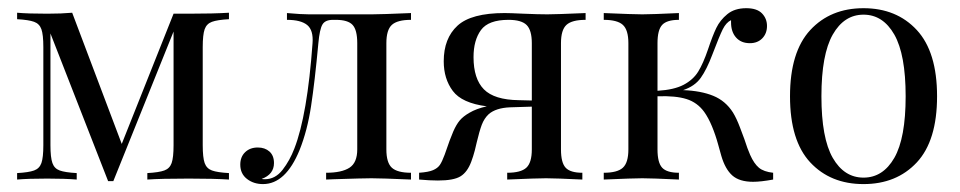

<svg xmlns="http://www.w3.org/2000/svg" viewBox="-20 -447 2391 478"><path d="M484.7 -329.8V-85.5Q484.7 -54.8 489.5 -41.1Q494.4 -27.4 507.7 -22.6Q521 -17.7 550 -16.1V0Q512.9 -2.4 450 -2.4Q380.6 -2.4 346.8 0V-16.1Q375.8 -17.7 389.1 -22.6Q402.4 -27.4 407.3 -41.1Q412.1 -54.8 412.1 -85.5V-368.5L262.1 4H249.2L105.6 -363.7V-85.5Q105.6 -54.8 110.5 -41.1Q115.3 -27.4 128.6 -22.6Q141.9 -17.7 171 -16.1V0Q141.9 -2.4 97.6 -2.4Q49.2 -2.4 22.6 0V-16.1Q51.6 -17.7 64.9 -22.6Q78.2 -27.4 83.1 -41.1Q87.9 -54.8 87.9 -85.5V-329.8Q87.9 -360.5 83.1 -374.2Q78.2 -387.9 64.9 -392.7Q51.6 -397.6 22.6 -399.2V-415.3Q49.2 -412.9 97.6 -412.9Q133.1 -412.9 159.7 -415.3L283.1 -88.7L412.1 -412.9H450Q511.3 -412.9 550 -415.3V-399.2Q521 -397.6 507.7 -392.7Q494.4 -387.9 489.5 -374.2Q484.7 -360.5 484.7 -329.8Z M1003.2 -397.6Q969.4 -397.6 955.6 -385.1Q941.9 -372.6 941.9 -339.5V-75Q941.9 -41.9 955.6 -29.4Q969.4 -16.9 1003.2 -16.9V0Q929 -3.2 904.8 -3.2Q886.3 -3.2 811.3 -0.8L791.9 0V-16.9Q830.6 -16.9 850 -29.4Q869.4 -41.9 869.4 -75V-339.5Q869.4 -372.6 857.7 -385.1Q846 -397.6 816.1 -397.6H808.9Q789.5 -397.6 782.7 -385.9Q775.8 -374.2 772.6 -339.5Q763.7 -243.5 754.4 -182.7Q745.2 -121.8 725.8 -73.4Q691.1 11.3 634.7 11.3Q611.3 11.3 594.8 -1.6Q578.2 -14.5 578.2 -37.1Q578.2 -56.5 590.3 -68.1Q602.4 -79.8 621.8 -79.8Q639.5 -79.8 650.8 -69.8Q662.1 -59.7 662.1 -41.1Q662.1 -12.9 631.5 -1.6Q633.1 -0.8 639.5 -0.8Q665.3 -0.8 683.5 -24.2Q701.6 -47.6 712.9 -77.4Q745.2 -160.5 758.1 -339.5Q760.5 -371.8 744.8 -384.7Q729 -397.6 694.4 -397.6V-414.5Q729.8 -411.3 749.2 -411.3H817.7H905.6Q929 -411.3 1003.2 -414.5Z M1376.6 -339.5V-75Q1376.6 -41.9 1388.3 -29.4Q1400 -16.9 1429.8 -16.9V0Q1362.1 -3.2 1339.5 -3.2Q1316.9 -3.2 1242.7 0V-16.9Q1276.6 -16.9 1290.3 -29.4Q1304 -41.9 1304 -75V-181.5L1249.2 -179.8Q1214.5 -178.2 1196.8 -162.9Q1185.5 -152.4 1179.4 -136.3Q1173.4 -120.2 1166.9 -92.7Q1166.1 -87.9 1162.1 -72.6Q1158.1 -57.3 1153.2 -44.4Q1143.5 -18.5 1126.6 -8.1Q1109.7 2.4 1070.2 2.4Q1050 2.4 1023.4 0V-16.9Q1046.8 -18.5 1058.1 -23.4Q1069.4 -28.2 1075 -36.3Q1080.6 -44.4 1087.1 -62.1Q1100.8 -102.4 1108.5 -119.8Q1116.1 -137.1 1124.6 -147.2Q1133.1 -157.3 1148.4 -166.1Q1166.1 -176.6 1191.9 -182.3Q1129.8 -190.3 1107.3 -220.6Q1084.7 -250.8 1084.7 -294.4Q1084.7 -351.6 1119 -383.1Q1153.2 -414.5 1236.3 -414.5Q1249.2 -414.5 1283.1 -412.9Q1320.2 -411.3 1342.7 -411.3Q1363.7 -411.3 1437.9 -414.5V-397.6Q1404 -397.6 1390.3 -385.1Q1376.6 -372.6 1376.6 -339.5ZM1304 -196.8V-339.5Q1304 -371.8 1291.1 -384.7Q1278.2 -397.6 1246 -397.6Q1196 -397.6 1177.4 -372.2Q1158.9 -346.8 1158.9 -304.8Q1158.9 -250.8 1184.7 -224.6Q1210.5 -198.4 1271.8 -197.6Z M1904.8 -16.9V0Q1874.2 5.6 1854.8 5.6Q1821 5.6 1803.2 -10.1Q1785.5 -25.8 1775.8 -58.9Q1774.2 -64.5 1767.7 -87.9Q1761.3 -111.3 1752.4 -132.7Q1743.5 -154 1733.1 -168.5Q1716.1 -191.9 1689.1 -200.4Q1662.1 -208.9 1616.9 -207.3V-75Q1616.9 -41.9 1628.6 -29.4Q1640.3 -16.9 1670.2 -16.9V0Q1602.4 -3.2 1579 -3.2Q1557.3 -3.2 1483.1 0V-16.9Q1516.9 -16.9 1530.6 -29.4Q1544.4 -41.9 1544.4 -75V-339.5Q1544.4 -372.6 1530.6 -385.1Q1516.9 -397.6 1483.1 -397.6V-414.5Q1557.3 -411.3 1579 -411.3Q1602.4 -411.3 1670.2 -414.5V-397.6Q1640.3 -397.6 1628.6 -385.1Q1616.9 -372.6 1616.9 -339.5V-221Q1658.1 -223.4 1681.9 -235.9Q1705.6 -248.4 1718.1 -268.5Q1730.6 -288.7 1742.7 -324.2Q1754 -358.1 1763.3 -377.4Q1772.6 -396.8 1790.7 -411.7Q1808.9 -426.6 1837.9 -426.6Q1864.5 -426.6 1877 -413.7Q1889.5 -400.8 1889.5 -382.3Q1889.5 -363.7 1877.8 -351.6Q1866.1 -339.5 1846.8 -339.5Q1825 -339.5 1812.5 -353.6Q1800 -367.7 1800 -391.1V-396.8Q1787.9 -391.1 1779.4 -374.2Q1771 -357.3 1753.2 -310.5Q1739.5 -274.2 1724.6 -253.2Q1709.7 -232.3 1680.6 -222.6Q1725 -221 1755.6 -208.5Q1786.3 -196 1804.8 -166.9Q1813.7 -152.4 1822.2 -129.8Q1830.6 -107.3 1833.1 -100.8Q1841.1 -75.8 1847.6 -61.3Q1857.3 -39.5 1869.4 -29.4Q1881.5 -19.4 1904.8 -16.9Z M2312.9 -207.3Q2312.9 -96.8 2262.5 -42.7Q2212.1 11.3 2129.8 11.3Q2047.6 11.3 1997.2 -42.7Q1946.8 -96.8 1946.8 -207.3Q1946.8 -317.7 1997.2 -372.2Q2047.6 -426.6 2129.8 -426.6Q2212.1 -426.6 2262.5 -372.2Q2312.9 -317.7 2312.9 -207.3ZM2025 -207.3Q2025 -103.2 2053.2 -54Q2081.5 -4.8 2129.8 -4.8Q2178.2 -4.8 2206.5 -54Q2234.7 -103.2 2234.7 -207.3Q2234.7 -311.3 2206.5 -360.9Q2178.2 -410.5 2129.8 -410.5Q2081.5 -410.5 2053.2 -360.9Q2025 -311.3 2025 -207.3Z"/></svg>

Font: Playfair Display
Style: Regular
Weight: 400
Designer: Claus Eggers Sørensen
Foundry: Claus Eggers Sørensen
Version: Version 1.005; ttfautohint (v1.2) -l 10 -r 42 -G 200 -x 21 -